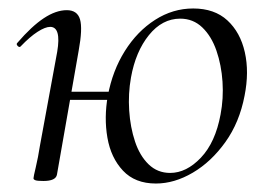

<svg xmlns="http://www.w3.org/2000/svg" viewBox="-20 -419 629 453"><path d="M347.8 14Q298.6 14 270.1 -16.4Q241.6 -46.8 233.4 -94.3Q225.2 -141.8 234.4 -193Q245.4 -252.2 274.6 -298.7Q303.8 -345.2 345.8 -372.1Q387.8 -399 435.8 -399Q486 -399 516.5 -370.9Q547 -342.8 557.6 -295.9Q568.2 -249 557 -193Q545 -130.2 511.7 -83.7Q478.4 -37.2 434.9 -11.6Q391.4 14 347.8 14ZM82.4 8Q68.2 8 63.6 6.3Q59 4.6 59 1.6Q59 -1.6 64.5 -24.8Q70 -48 74 -74L115 -297Q124.8 -355.6 98.4 -355.6Q86.8 -355.6 68.7 -344Q50.6 -332.4 29.2 -310Q26.2 -306 21.8 -310.5Q17.4 -315 21.2 -318.2Q54.8 -357.2 83.4 -376.1Q112 -395 137.6 -395Q162.4 -395 168.8 -373.3Q175.2 -351.6 165.6 -299.4L114.4 -7.2Q111.8 8 82.4 8ZM126.6 -183.4 129.6 -202.6H264.2L260.8 -183.4ZM381.4 -11Q419.8 -11 454 -47Q488.2 -83 500.4 -149Q507.6 -186.8 505 -226.1Q502.4 -265.4 490.7 -299.4Q479 -333.4 457.4 -354.2Q435.8 -375 405.2 -375Q362.8 -375 331.4 -336.2Q300 -297.4 289 -236Q282.2 -198 284.8 -158.3Q287.4 -118.6 298.6 -85Q309.8 -51.4 330.7 -31.2Q351.6 -11 381.4 -11Z"/></svg>

Font: Cormorant Garamond Light
Style: Italic
Weight: 300
Italic angle: -10°
Designer: Christian Thalmann (Catharsis Fonts)
Foundry: Catharsis Fonts
Version: Version 4.001